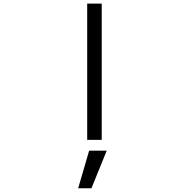

<svg xmlns="http://www.w3.org/2000/svg" viewBox="-20 -770 1040 1057"><path d="M460 0V-750H540V0ZM567.4 59.6 483.4 266.6H410.2L470.7 59.6Z"/></svg>

Font: GenEi Gothic M SemiLight
Style: Regular
Weight: 350
Designer: o_tamon (Modified); [Source Han Sans]
Ryoko NISHIZUKA  (kana & ideographs); Paul D. Hunt (Latin, Greek & Cyrillic); Wenl
Version: Version 1.1a;Original Version 1.004